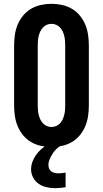

<svg xmlns="http://www.w3.org/2000/svg" viewBox="-20 -763 540 1007"><path d="M250 8Q222 8 194.5 2Q167 -4 143 -18Q119 -32 101 -54Q83 -76 72.5 -101.5Q62 -127 58 -155Q54 -183 54 -210V-525Q54 -552 58 -580Q62 -608 72.5 -633.5Q83 -659 101 -681Q119 -703 143 -717Q167 -731 194.5 -737Q222 -743 250 -743Q278 -743 305.5 -737Q333 -731 357 -717Q381 -703 399 -681Q417 -659 427.5 -633.5Q438 -608 442 -580Q446 -552 446 -525V-210Q446 -183 442 -155Q438 -127 427.5 -101.5Q417 -76 399 -54Q381 -32 357 -18Q333 -4 305.5 2Q278 8 250 8ZM250 -97Q263 -97 274.5 -102Q286 -107 294.5 -116Q303 -125 308.5 -136.5Q314 -148 317 -160.5Q320 -173 321 -185.5Q322 -198 322 -210V-525Q322 -537 321 -549.5Q320 -562 317 -574.5Q314 -587 308.5 -598.5Q303 -610 294.5 -619Q286 -628 274.5 -633Q263 -638 250 -638Q237 -638 225.5 -633Q214 -628 205.5 -619Q197 -610 191.5 -598.5Q186 -587 183 -574.5Q180 -562 179 -549.5Q178 -537 178 -525V-210Q178 -198 179 -185.5Q180 -173 183 -160.5Q186 -148 191.5 -136.5Q197 -125 205.5 -116Q214 -107 225.5 -102Q237 -97 250 -97ZM270 224Q248 224 225 219Q202 214 183.5 201.5Q165 189 154 168.5Q143 148 143 125Q143 105 150 86Q157 67 168.5 50.5Q180 34 195 20.5Q210 7 227 -3L235 -8H302V0Q287 7 275.5 18.5Q264 30 255.5 43.5Q247 57 240.5 72Q234 87 234 103Q234 113 238 122Q242 131 250 136.5Q258 142 267.5 144Q277 146 287 146Q296 146 305.5 145Q315 144 324 142V219Q311 221 297.5 222.5Q284 224 270 224Z"/></svg>

Font: Iosevka Curly Slab Extrabold
Style: Regular
Weight: 800
Monospace: yes
Designer: Belleve Invis
Foundry: Belleve Invis
Version: Version 22.1.2; ttfautohint (v1.8.4)